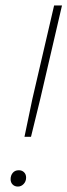

<svg xmlns="http://www.w3.org/2000/svg" viewBox="-20 -680 248 706"><path d="M70 -177 99 -316 179 -660H208L128 -316L94 -177ZM46 6Q34 6 26.5 -1.5Q19 -9 19 -21Q19 -35 27 -44.5Q35 -54 49 -54Q61 -54 68.5 -46.5Q76 -39 76 -27Q76 -13 67 -3.5Q58 6 46 6Z"/></svg>

Font: Work Sans ExtraLight
Style: Italic
Weight: 200
Italic angle: -13°
Designer: Wei Huang
Foundry: Wei Huang
Version: Version 2.012; ttfautohint (v1.8.3)